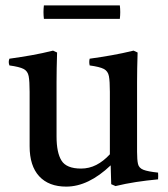

<svg xmlns="http://www.w3.org/2000/svg" viewBox="-20 -681 623 713"><path d="M226 12Q161 12 125.5 -26.5Q90 -65 90 -138V-340Q90 -379 86.5 -398Q83 -417 67.5 -425Q52 -433 15 -438Q10 -451 15 -463Q58 -469 97.5 -476Q137 -483 177 -493L192 -486Q191 -455 190.5 -427.5Q190 -400 190 -376V-174Q190 -114 208.5 -84.5Q227 -55 281 -55Q311 -55 337.5 -68.5Q364 -82 388 -108V-340Q388 -379 384.5 -398Q381 -417 365.5 -425Q350 -433 313 -438Q310 -451 313 -463Q356 -469 395.5 -476Q435 -483 476 -493L491 -486Q490 -455 489.5 -427.5Q489 -400 489 -376V-117Q489 -87 492.5 -72Q496 -57 512.5 -50.5Q529 -44 567 -40Q568 -28 567 -15Q524 -11 485 -5Q446 1 409 10L393 3L391 -67Q308 12 226 12ZM143 -661H425Q428 -636 425 -611H143Q140 -636 143 -661Z"/></svg>

Font: Tiro Devanagari Marathi
Style: Regular
Weight: 400
Designer: Devanagari: John Hudson & Fiona Ross. Latin: John Hudson.
Foundry: Tiro Typeworks Ltd.
Version: Version 1.52